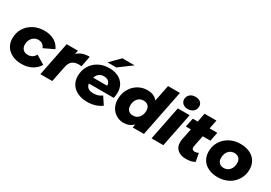

<svg xmlns="http://www.w3.org/2000/svg" viewBox="24 -1728 3756 2661"><g transform="rotate(30 1902.5 -397.5)"><path d="M310 9C253 9 203 -1 160 -22C117 -42 83 -71 60 -108C36 -145 24 -189 24 -238C24 -297 38 -351 67 -398C96 -445 136 -483 187 -510C238 -537 296 -551 360 -551C421 -551 474 -538 519 -513C564 -487 596 -451 617 -404L455 -327C435 -375 400 -399 350 -399C311 -399 280 -385 255 -357C230 -329 217 -293 217 -249C217 -217 226 -192 245 -173C263 -154 289 -144 323 -144C348 -144 371 -150 390 -161C409 -172 426 -190 440 -215L579 -131C553 -87 517 -53 470 -28C423 -3 369 9 310 9Z M885 -482C930 -528 996 -551 1081 -551L1048 -380C1031 -382 1017 -383 1005 -383C962 -383 928 -373 903 -353C877 -332 860 -300 851 -256L799 0H609L717 -542H897Z M1665 -313C1665 -287 1661 -257 1654 -224H1256C1263 -165 1304 -136 1379 -136C1403 -136 1426 -140 1449 -147C1472 -154 1492 -165 1510 -180L1589 -61C1526 -14 1449 9 1358 9C1301 9 1250 -1 1207 -22C1163 -42 1129 -71 1106 -108C1082 -145 1070 -188 1070 -238C1070 -297 1084 -351 1112 -399C1139 -446 1178 -484 1228 -511C1277 -538 1334 -551 1398 -551C1452 -551 1499 -541 1540 -522C1580 -502 1611 -474 1633 -438C1654 -402 1665 -360 1665 -313ZM1389 -416C1358 -416 1333 -408 1312 -392C1291 -375 1276 -353 1267 -324H1490C1491 -353 1482 -375 1463 -392C1444 -408 1420 -416 1389 -416ZM1333 -607 1483 -759H1679L1474 -607Z M2224 -742H2414L2266 0H2086L2097 -53C2054 -12 2001 9 1940 9C1900 9 1863 -1 1828 -21C1793 -40 1764 -69 1743 -106C1722 -143 1711 -187 1711 -238C1711 -297 1724 -350 1751 -398C1777 -445 1813 -483 1858 -510C1903 -537 1953 -551 2006 -551C2083 -551 2138 -527 2171 -479ZM2006 -144C2044 -144 2075 -158 2099 -186C2123 -214 2135 -250 2135 -295C2135 -327 2126 -352 2108 -371C2090 -390 2065 -399 2033 -399C1995 -399 1964 -385 1940 -357C1916 -329 1904 -292 1904 -247C1904 -215 1913 -190 1931 -172C1949 -153 1974 -144 2006 -144Z M2388 0 2496 -542H2685L2577 0ZM2617 -602C2584 -602 2558 -611 2538 -629C2518 -647 2508 -669 2508 -696C2508 -727 2519 -753 2542 -774C2564 -794 2593 -804 2630 -804C2663 -804 2690 -796 2710 -779C2730 -762 2740 -740 2740 -713C2740 -680 2729 -654 2706 -633C2683 -612 2654 -602 2617 -602Z M2988 -380 2952 -202C2951 -193 2950 -187 2950 -184C2950 -153 2967 -138 3000 -138C3018 -138 3037 -143 3057 -154L3081 -23C3044 -2 2997 9 2940 9C2884 9 2840 -5 2807 -33C2774 -61 2757 -100 2757 -150C2757 -169 2759 -186 2762 -201L2798 -380H2718L2747 -522H2826L2854 -663H3044L3016 -522H3139L3111 -380Z M3448 9C3391 9 3341 -1 3298 -22C3255 -42 3222 -71 3199 -108C3176 -145 3164 -189 3164 -238C3164 -297 3178 -351 3207 -398C3236 -445 3275 -483 3326 -510C3377 -537 3434 -551 3497 -551C3554 -551 3604 -541 3647 -521C3690 -500 3723 -472 3746 -435C3769 -398 3781 -354 3781 -305C3781 -246 3767 -192 3738 -145C3709 -97 3670 -59 3620 -32C3569 -5 3512 9 3448 9ZM3459 -144C3497 -144 3528 -158 3552 -186C3576 -214 3588 -250 3588 -295C3588 -327 3579 -352 3561 -371C3543 -390 3518 -399 3486 -399C3448 -399 3417 -385 3393 -357C3369 -329 3357 -292 3357 -247C3357 -215 3366 -190 3384 -172C3402 -153 3427 -144 3459 -144Z"/></g></svg>

Font: My Font
Style: Italic
Weight: 500
Designer: Julieta Ulanovsky
Foundry: Julieta Ulanovsky
Version: ""